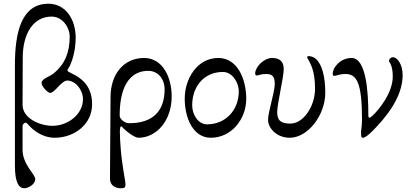

<svg xmlns="http://www.w3.org/2000/svg" viewBox="-20 -725 2215 1030"><path d="M111 285C130 285 169 265 169 236C169 209 101 158 101 78V-50C101 -58 111 -67 117 -67C120 -67 125 -64 131 -57C160 -23 211 14 273 14C380 14 474 -59 474 -165C474 -247 437 -298 361 -333C350 -338 342 -343 342 -346C342 -350 344 -355 346 -357C361 -378 386 -444 386 -522C386 -624 330 -705 240 -705C98 -705 60 -558 60 -377V163C60 254 81 285 111 285ZM261 -50C194 -50 101 -90 101 -163L102 -415C102 -544 158 -636 257 -636C318 -636 354 -574 354 -530C354 -444 328 -381 269 -332C247 -314 204 -303 203 -281C202 -261 235 -230 246 -227C257 -224 273 -239 288 -255C303 -272 325 -293 340 -293C385 -293 425 -243 425 -193C425 -112 345 -50 261 -50Z M628 285C647 285 653 283 653 263C653 245 635 164 628 78C625 43 623 7 623 -22C623 -39 627 -53 634 -45C657 -20 702 14 723 14C819 14 901 -77 901 -208C901 -310 853 -414 753 -414C642 -414 573 -325 573 -204C573 -129 570 209 570 234C570 269 598 285 628 285ZM673 -64C649 -64 622 -86 622 -105C622 -290 697 -345 775 -345C829 -345 863 -300 863 -246C863 -131 802 -64 673 -64Z M1111 14C1221 14 1301 -85 1301 -195C1301 -299 1255 -414 1151 -414C1040 -414 971 -306 971 -195C971 -97 1013 14 1111 14ZM1091 -58C1042 -58 1011 -111 1011 -160C1011 -263 1076 -339 1176 -339C1225 -339 1261 -284 1261 -235C1261 -133 1189 -58 1091 -58Z M1534 14C1633 14 1725 -109 1725 -227C1725 -315 1707 -379 1676 -408C1665 -418 1649 -424 1636 -424C1632 -424 1625 -421 1628 -416C1648 -381 1670 -343 1670 -249C1670 -155 1608 -62 1538 -62C1484 -62 1467 -81 1467 -124C1467 -166 1501 -307 1502 -351C1503 -393 1483 -414 1440 -414C1394 -414 1349 -364 1349 -332C1349 -322 1352 -320 1359 -320C1366 -320 1377 -328 1408 -328C1440 -328 1454 -316 1454 -275C1454 -231 1418 -124 1418 -82C1418 -37 1465 14 1534 14Z M1926 14C1938 14 1955 1 1980 -24C2044 -89 2140 -199 2140 -322C2140 -383 2109 -418 2089 -418C2079 -418 2067 -412 2067 -397C2067 -391 2087 -379 2087 -314C2087 -226 2011 -134 1977 -103C1967 -94 1965 -94 1961 -94C1956 -94 1956 -102 1956 -107C1956 -226 1946 -414 1866 -414C1805 -414 1765 -362 1765 -330C1765 -320 1768 -318 1775 -318C1782 -318 1802 -328 1833 -328C1892 -328 1922 -286 1922 -84C1922 -49 1917 -23 1917 -20C1917 -1 1916 14 1926 14Z"/></svg>

Font: Garamond-Math
Style: Regular
Weight: 400
Version: Version 2019-08-16